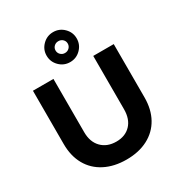

<svg xmlns="http://www.w3.org/2000/svg" viewBox="-223 -1121 1197 1282"><g transform="rotate(-30 376.0 -480.5)"><path d="M379 -127Q448 -127 489 -170Q530 -213 530 -289V-700H688V-289Q688 -197 650.5 -129.5Q613 -62 543 -25.5Q473 11 378 11Q283 11 212 -25.5Q141 -62 103 -129.5Q65 -197 65 -289V-700H223V-289Q223 -214 265.5 -170.5Q308 -127 379 -127ZM493 -857Q493 -809 459 -775Q425 -741 377 -741Q329 -741 295 -775Q261 -809 261 -857Q261 -904 295 -938Q329 -972 377 -972Q425 -972 459 -938Q493 -904 493 -857ZM377 -902Q357 -902 343.5 -889Q330 -876 330 -857Q330 -838 343.5 -824.5Q357 -811 377 -811Q397 -811 410.5 -824.5Q424 -838 424 -857Q424 -876 410.5 -889Q397 -902 377 -902Z"/></g></svg>

Font: Argentum Sans SemiBold
Style: Regular
Weight: 600
Designer: Julieta Ulanovsky (Modified by Cristiano Sobral)
Foundry: Julieta Ulanovsky
Version: Version 5.001;November 22, 2018;FontCreator 11.5.0.2425 64-b